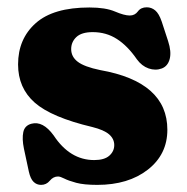

<svg xmlns="http://www.w3.org/2000/svg" viewBox="-20 -494 512 526"><path d="M238 -55.5Q266 -55.5 279.5 -67.5Q293 -79.5 293 -96.5Q293 -113.5 279 -125.8Q265 -138 233 -146Q121 -172.5 75.2 -212.8Q29.5 -253 29.5 -317.5Q29.5 -387.5 77.8 -430.5Q126 -473.5 225 -473.5Q269 -473.5 294.8 -462.5Q320.5 -451.5 335.5 -451.5Q349.5 -451.5 357.8 -462.8Q366 -474 382 -474Q395 -474 405.2 -465.5Q415.5 -457 423 -435L440.5 -381.5Q450 -352.5 445 -332.8Q440 -313 423.5 -306.5Q406 -300 387.2 -306.5Q368.5 -313 355 -331.5Q329.5 -368.5 300.2 -387.2Q271 -406 234 -406Q203.5 -406 189.2 -392.5Q175 -379 175 -359.5Q175 -338.5 193 -324.8Q211 -311 254.5 -302Q438.5 -269.5 438.5 -138.5Q438.5 -71 385 -29.2Q331.5 12.5 246.5 12.5Q210 12.5 188.8 6.8Q167.5 1 156.2 -4.8Q145 -10.5 139 -10.5Q126 -10.5 116.5 1Q107 12.5 92.5 12.5Q80.5 12.5 72 4.2Q63.5 -4 59 -24L45.5 -87Q40 -114 43.8 -132Q47.5 -150 66 -155Q97.5 -163.5 127 -123Q171.5 -55.5 238 -55.5Z"/></svg>

Font: Fraunces 72pt S100
Style: Bold
Weight: 700
Version: Version 1.000; ttfautohint (v1.8.3)